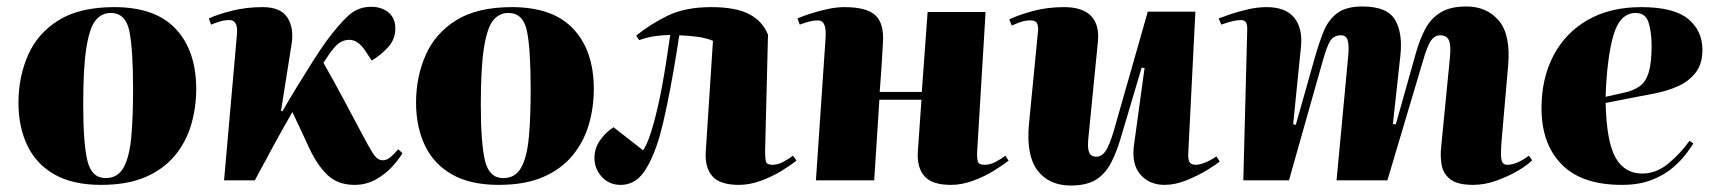

<svg xmlns="http://www.w3.org/2000/svg" viewBox="-20 -557 5306 593"><path d="M292 14Q205 14 148.5 -18Q92 -50 64.5 -107.5Q37 -165 37 -240Q37 -319 66.5 -386.5Q96 -454 161 -494.5Q226 -535 333 -535Q460 -535 523 -467.5Q586 -400 586 -282Q586 -225 570.5 -172Q555 -119 520.5 -77Q486 -35 430 -10.5Q374 14 292 14ZM306 -7Q344 -7 362 -40Q380 -73 385.5 -134.5Q391 -196 391 -281Q391 -405 379.5 -461Q368 -517 322 -517Q294 -517 275.5 -494.5Q257 -472 247 -411Q237 -350 237 -235Q237 -114 250 -60.5Q263 -7 306 -7Z M848 -215 852 -213Q871 -246 896 -287Q921 -328 945.5 -366.5Q970 -405 988 -430Q1025 -480 1055 -508Q1085 -536 1126 -536Q1159 -536 1180 -518.5Q1201 -501 1201 -469Q1201 -435 1177.5 -410Q1154 -385 1128 -370L1109 -399Q1086 -434 1059 -434Q1031 -434 1010 -407Q1002 -398 993.5 -385Q985 -372 979 -363Q1011 -307 1040.5 -251.5Q1070 -196 1101 -138Q1119 -104 1129 -88Q1139 -72 1146.5 -67Q1154 -62 1162 -62Q1175 -62 1186.5 -72Q1198 -82 1210 -96L1223 -84Q1212 -65 1191 -42Q1170 -19 1140.5 -2.5Q1111 14 1075 14Q1024 14 992 -16Q960 -46 934 -102Q921 -131 908 -158Q895 -185 883 -211Q853 -159 824.5 -106.5Q796 -54 767 0H672L712 -453Q715 -495 689 -495Q674 -495 660.5 -491Q647 -487 632 -481L625 -500Q653 -513 697 -524Q741 -535 791 -535Q848 -535 868.5 -501.5Q889 -468 880 -417Z M1520 14Q1433 14 1376.5 -18Q1320 -50 1292.5 -107.5Q1265 -165 1265 -240Q1265 -319 1294.5 -386.5Q1324 -454 1389 -494.5Q1454 -535 1561 -535Q1688 -535 1751 -467.5Q1814 -400 1814 -282Q1814 -225 1798.5 -172Q1783 -119 1748.5 -77Q1714 -35 1658 -10.5Q1602 14 1520 14ZM1534 -7Q1572 -7 1590 -40Q1608 -73 1613.5 -134.5Q1619 -196 1619 -281Q1619 -405 1607.5 -461Q1596 -517 1550 -517Q1522 -517 1503.5 -494.5Q1485 -472 1475 -411Q1465 -350 1465 -235Q1465 -114 1478 -60.5Q1491 -7 1534 -7Z M1945 -447Q1989 -483 2043 -509Q2097 -535 2177 -535Q2252 -535 2293.5 -513.5Q2335 -492 2352 -450L2343 -89Q2343 -69 2345.5 -58.5Q2348 -48 2366 -48Q2382 -48 2399 -57Q2416 -66 2429 -76L2440 -61Q2424 -48 2395 -30Q2366 -12 2331 1Q2296 14 2262 14Q2203 14 2179.5 -13.5Q2156 -41 2160 -92L2182 -431Q2160 -440 2133 -443.5Q2106 -447 2078 -448Q2070 -395 2060 -337.5Q2050 -280 2039 -227Q2028 -174 2017 -135Q1995 -62 1967.5 -24Q1940 14 1897 14Q1861 14 1838.5 -11Q1816 -36 1816 -69Q1816 -99 1833.5 -124Q1851 -149 1875 -164L1966 -93Q1975 -105 1983.5 -128Q1992 -151 1998 -173Q2012 -223 2024 -286.5Q2036 -350 2050 -449Q2029 -449 2004 -445.5Q1979 -442 1954 -433Z M2826 -249H2696L2680 0H2500L2530 -442Q2533 -494 2507 -494Q2495 -494 2482 -491Q2469 -488 2450 -481L2443 -500Q2459 -507 2483.5 -515Q2508 -523 2536 -529Q2564 -535 2588 -535Q2657 -535 2684 -509.5Q2711 -484 2707 -425Q2705 -386 2702.5 -348.5Q2700 -311 2697 -273H2827L2845 -520H3024L2998 -89Q2997 -69 3000 -58.5Q3003 -48 3021 -48Q3038 -48 3055 -57Q3072 -66 3085 -76L3095 -61Q3079 -48 3050 -30Q3021 -12 2986 1Q2951 14 2917 14Q2858 14 2834.5 -13.5Q2811 -41 2815 -92Z M3097 -497Q3126 -511 3170.5 -523Q3215 -535 3266 -535Q3324 -535 3350 -507.5Q3376 -480 3371 -429L3342 -136Q3338 -101 3343.5 -87Q3349 -73 3366 -73Q3383 -73 3395 -91Q3407 -109 3420 -153L3525 -521H3672L3650 -84Q3649 -66 3653.5 -57Q3658 -48 3674 -48Q3684 -48 3701 -54.5Q3718 -61 3737 -74L3747 -58Q3735 -48 3707 -31Q3679 -14 3644 0Q3609 14 3577 14Q3530 14 3502.5 -17.5Q3475 -49 3482 -106L3515 -347L3506 -348L3446 -146Q3431 -92 3412.5 -56Q3394 -20 3365 -2Q3336 16 3287 16Q3220 16 3184.5 -30.5Q3149 -77 3158 -174L3185 -451Q3188 -471 3184 -482.5Q3180 -494 3163 -494Q3146 -494 3132 -489Q3118 -484 3105 -478Z M4144 -384Q4147 -416 4142.5 -432Q4138 -448 4122 -448Q4100 -448 4089 -431.5Q4078 -415 4064 -364L3961 0H3820L3832 -461Q3833 -480 3828.5 -487.5Q3824 -495 3812 -495Q3791 -495 3752 -481L3744 -500Q3754 -504 3778.5 -512.5Q3803 -521 3833.5 -528Q3864 -535 3892 -535Q3951 -535 3977.5 -502Q4004 -469 3998 -411L3974 -174L3982 -171L4040 -376Q4053 -422 4067.5 -458.5Q4082 -495 4109.5 -516Q4137 -537 4188 -537Q4264 -537 4288.5 -496Q4313 -455 4305 -384L4282 -174L4291 -173L4353 -393Q4365 -436 4382.5 -468.5Q4400 -501 4430 -519Q4460 -537 4509 -537Q4572 -537 4609 -493.5Q4646 -450 4638 -355L4618 -126Q4614 -78 4617.5 -63Q4621 -48 4635 -48Q4664 -48 4702 -76L4712 -62Q4699 -48 4669.5 -30.5Q4640 -13 4603 0.5Q4566 14 4530 14Q4481 14 4459 -3.5Q4437 -21 4432.5 -48Q4428 -75 4431 -102L4458 -378Q4462 -417 4455 -432.5Q4448 -448 4428 -448Q4411 -448 4399.5 -431.5Q4388 -415 4374 -366L4265 0H4108Z M5049 -535Q5150 -535 5194 -498.5Q5238 -462 5238 -403Q5238 -359 5216.5 -332Q5195 -305 5162 -290.5Q5129 -276 5093.5 -269Q5058 -262 5031 -257L4939 -239Q4942 -118 4970 -69.5Q4998 -21 5052 -21Q5096 -21 5133.5 -52.5Q5171 -84 5198 -122L5210 -114Q5204 -104 5188.5 -83Q5173 -62 5147 -39.5Q5121 -17 5082 -1.5Q5043 14 4989 14Q4865 14 4803 -49.5Q4741 -113 4741 -223Q4741 -315 4778 -385.5Q4815 -456 4884 -495.5Q4953 -535 5049 -535ZM5081 -416Q5081 -459 5071.5 -488Q5062 -517 5032 -517Q4983 -517 4963 -447.5Q4943 -378 4939 -258L4997 -271Q5025 -277 5044 -290.5Q5063 -304 5072 -333Q5081 -362 5081 -416Z"/></svg>

Font: Literata 72pt ExtraBold
Style: Italic
Weight: 800
Italic angle: -2°
Designer: Latin by Veronika Burian and Jose Scaglione. Greek by Irene Vlachou. Cyrillic by Vera Evstafieva
Foundry: TypeTogether
Version: Version 3.002